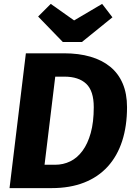

<svg xmlns="http://www.w3.org/2000/svg" viewBox="-20 -967 695 987"><path d="M263 -120Q305 -120 341 -137.5Q377 -155 404 -191.5Q431 -228 446.5 -283.5Q462 -339 462 -416Q462 -500 423 -536.5Q384 -573 311 -573H264L209 -120ZM633 -416Q633 -319 608 -242Q583 -165 534 -111Q485 -57 412.5 -28.5Q340 0 246 0H29L113 -693H309Q385 -693 445 -675.5Q505 -658 547 -623.5Q589 -589 611 -537Q633 -485 633 -416ZM505 -947 558 -878 401 -751H303L176 -882L241 -947L361 -862Z"/></svg>

Font: Szlgxwxxxixliatcpuztgldltzi
Style: Regular
Weight: 700
Italic angle: -8°
Designer: Carrois Corporate & Edenspiekermann
Foundry: Carrois Corporate GbR & Edenspiekermann AG
Version: Version 2.001